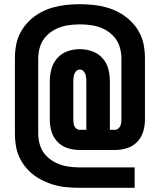

<svg xmlns="http://www.w3.org/2000/svg" viewBox="-20 -797 760 914"><path d="M621 97V0H360Q331 0 302.5 -4.5Q274 -9 247.5 -21.5Q221 -34 200.5 -55Q180 -76 171 -104Q162 -132 162 -161V-519Q162 -548 171 -576Q180 -604 200.5 -625.5Q221 -647 247.5 -659.5Q274 -672 302.5 -676.5Q331 -681 360 -681Q389 -681 418 -676.5Q447 -672 473 -659.5Q499 -647 519.5 -625.5Q540 -604 549 -576Q558 -548 558 -519V-227Q558 -216 555.5 -205.5Q553 -195 545 -187Q537 -179 527 -179H503V-410Q503 -440 495.5 -469Q488 -498 467.5 -520.5Q447 -543 418.5 -553Q390 -563 360 -563Q330 -563 301.5 -553Q273 -543 253 -520.5Q233 -498 225 -469Q217 -440 217 -410V-227Q217 -198 225.5 -170Q234 -142 254.5 -121Q275 -100 303 -91.5Q331 -83 360 -83H527Q556 -83 584 -91.5Q612 -100 632.5 -121Q653 -142 661.5 -170Q670 -198 670 -227V-519Q670 -552 664 -584Q658 -616 642 -645Q626 -674 602 -697Q578 -720 549.5 -736Q521 -752 489.5 -761Q458 -770 425.5 -773.5Q393 -777 360 -777Q327 -777 294.5 -773.5Q262 -770 230.5 -761Q199 -752 170.5 -736Q142 -720 118.5 -697Q95 -674 79 -645Q63 -616 57 -584Q51 -552 51 -519V-161Q51 -128 57 -96Q63 -64 79 -35Q95 -6 118.5 17Q142 40 170.5 55.5Q199 71 230.5 81Q262 91 294.5 94Q327 97 360 97ZM360 -179Q349 -179 341 -187Q333 -195 331 -205.5Q329 -216 329 -227V-410Q329 -422 331 -434Q333 -446 340.5 -456Q348 -466 360 -466Q372 -466 379.5 -456Q387 -446 389 -434Q391 -422 391 -410V-179Z"/></svg>

Font: Iosevka Sparkle Semibold
Style: Regular
Weight: 600
Designer: Belleve Invis
Foundry: Belleve Invis
Version: Version 4.5.0; ttfautohint (v1.8.3)